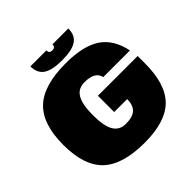

<svg xmlns="http://www.w3.org/2000/svg" viewBox="-223 -1059 1267 1267"><g transform="rotate(-45 411.0 -425.0)"><path d="M421 -266V-418H792V-350Q792 -156 704 -68Q616 20 421 20Q216 20 123 -68Q30 -156 30 -350Q30 -544 123 -632Q216 -720 421 -720Q585 -720 670.5 -663Q756 -606 782 -480H533Q520 -544 422 -544Q362 -544 334.5 -497.5Q307 -451 307 -350Q307 -249 334.5 -202.5Q362 -156 421 -156Q484 -156 513 -182.5Q542 -209 542 -266ZM597 -870Q597 -807 555 -778.5Q513 -750 420 -750Q327 -750 285 -778.5Q243 -807 243 -870H392Q392 -842 420 -842Q449 -842 449 -870Z"/></g></svg>

Font: Fivo Sans Modern ExtBlk
Style: Regular
Weight: 950
Designer: Alexander Slobzheninov
Foundry: Alexander Slobzheninov
Version: 1.0